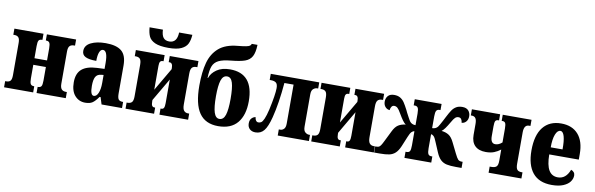

<svg xmlns="http://www.w3.org/2000/svg" viewBox="-51 -1245 5352 1728"><g transform="rotate(10 2625.0 -381.0)"><path d="M12 -56H22Q48 -56 60 -69.5Q72 -83 72 -121V-416Q72 -452 59.5 -466Q47 -480 22 -480H12V-536H278V-480H274Q252 -480 244 -467Q236 -454 236 -415V-305H351V-416Q351 -453 342.5 -466.5Q334 -480 312 -480H309V-536H576V-480H567Q541 -480 527.5 -466Q514 -452 514 -415V-121Q514 -86 527.5 -71Q541 -56 567 -56H576V0H309V-56H312Q334 -56 342.5 -69Q351 -82 351 -121V-245H236V-121Q236 -83 244.5 -69.5Q253 -56 274 -56H278V0H12Z M622 -154Q622 -235 667.5 -274Q713 -313 806 -317L874 -320V-374Q874 -486 831 -486Q811 -486 799.5 -458Q788 -430 788 -378Q721 -378 689 -394Q657 -410 657 -446Q657 -497 710 -523.5Q763 -550 845 -550Q944 -550 990.5 -511Q1037 -472 1037 -380V-126Q1037 -86 1047.5 -71Q1058 -56 1087 -56H1090V0H903L883 -64H874Q844 -22 820 -6Q796 10 754 10Q697 10 659.5 -32Q622 -74 622 -154ZM875 -191V-265L850 -262Q816 -258 802 -231.5Q788 -205 788 -150Q788 -64 820 -64Q845 -64 860 -99Q875 -134 875 -191Z M1122 -56H1131Q1157 -56 1170 -70Q1183 -84 1183 -124V-412Q1183 -452 1170 -466Q1157 -480 1131 -480H1122V-536H1385V-480H1378Q1362 -480 1354.5 -469.5Q1347 -459 1347 -431V-213L1469 -422V-433Q1469 -480 1440 -480H1432V-536H1694V-480H1684Q1658 -480 1645 -465Q1632 -450 1632 -411V-129Q1632 -89 1645.5 -72.5Q1659 -56 1684 -56H1694V0H1432V-56H1441Q1456 -56 1462.5 -69Q1469 -82 1469 -113V-328L1347 -119V-108Q1347 -79 1354 -67.5Q1361 -56 1376 -56H1383V0H1122ZM1208 -759H1330Q1332 -710 1349.5 -687Q1367 -664 1404 -664Q1475 -664 1478 -759H1599Q1596 -710 1580.5 -677.5Q1565 -645 1523.5 -625.5Q1482 -606 1406 -606Q1326 -606 1284 -625Q1242 -644 1227 -676Q1212 -708 1208 -759Z M1740 -321Q1740 -445 1763.5 -531Q1787 -617 1847.5 -669.5Q1908 -722 2017 -732Q2069 -737 2093.5 -742Q2118 -747 2127 -753.5Q2136 -760 2140 -772H2192Q2190 -702 2170.5 -666Q2151 -630 2108 -614.5Q2065 -599 1981 -591Q1907 -584 1869.5 -565Q1832 -546 1817.5 -509Q1803 -472 1801 -401H1805Q1820 -447 1867 -479.5Q1914 -512 1988 -512Q2203 -512 2203 -257Q2203 -131 2144.5 -60.5Q2086 10 1969 10Q1852 10 1796 -71Q1740 -152 1740 -321ZM2038 -250Q2038 -350 2023.5 -397.5Q2009 -445 1973 -445Q1935 -445 1919.5 -397.5Q1904 -350 1904 -252Q1904 -152 1919.5 -104Q1935 -56 1969 -56Q2007 -56 2022.5 -104Q2038 -152 2038 -250Z M2237 -63Q2237 -95 2254.5 -111.5Q2272 -128 2289 -128Q2289 -110 2298 -98Q2307 -86 2320 -86Q2335 -86 2346.5 -93.5Q2358 -101 2371 -130Q2384 -159 2398 -218Q2429 -360 2429 -418Q2429 -455 2413 -467.5Q2397 -480 2366 -480H2355V-536H2798V-480H2788Q2771 -480 2754 -466Q2737 -452 2737 -415V-121Q2737 -84 2754 -70Q2771 -56 2788 -56H2798V0H2513V-56H2529Q2544 -56 2559 -70Q2574 -84 2574 -121V-476H2490Q2474 -288 2440 -155Q2417 -65 2387.5 -29Q2358 7 2310 7Q2277 7 2257 -11.5Q2237 -30 2237 -63Z M2819 -56H2828Q2854 -56 2867 -70Q2880 -84 2880 -124V-412Q2880 -452 2867 -466Q2854 -480 2828 -480H2819V-536H3082V-480H3075Q3059 -480 3051.5 -469.5Q3044 -459 3044 -431V-213L3166 -422V-433Q3166 -480 3137 -480H3129V-536H3391V-480H3381Q3355 -480 3342 -465Q3329 -450 3329 -411V-129Q3329 -89 3342.5 -72.5Q3356 -56 3381 -56H3391V0H3129V-56H3138Q3153 -56 3159.5 -69Q3166 -82 3166 -113V-328L3044 -119V-108Q3044 -79 3051 -67.5Q3058 -56 3073 -56H3080V0H2819Z M3394 -56H3405Q3419 -56 3427.5 -60Q3436 -64 3445 -77Q3454 -90 3468 -119L3515 -214Q3536 -258 3563.5 -275.5Q3591 -293 3630 -297Q3615 -308 3599.5 -329.5Q3584 -351 3563 -387Q3544 -421 3530.5 -433Q3517 -445 3500 -445Q3485 -445 3476 -432.5Q3467 -420 3465 -400Q3440 -402 3424 -421Q3408 -440 3408 -469Q3408 -500 3426.5 -521Q3445 -542 3483 -542Q3516 -542 3538.5 -528.5Q3561 -515 3576.5 -492Q3592 -469 3613 -428Q3623 -409 3624 -405Q3632 -390 3645.5 -364.5Q3659 -339 3666 -330Q3684 -307 3718 -307V-413Q3718 -452 3709.5 -466Q3701 -480 3681 -480H3671V-536H3916V-480H3907Q3887 -480 3878.5 -466Q3870 -452 3870 -414V-307Q3903 -307 3921 -330Q3930 -342 3955 -389L3975 -428Q3996 -469 4011.5 -492Q4027 -515 4049.5 -528.5Q4072 -542 4105 -542Q4143 -542 4161.5 -521Q4180 -500 4180 -469Q4180 -440 4164 -421Q4148 -402 4123 -400Q4121 -421 4112.5 -433Q4104 -445 4087 -445Q4070 -445 4057 -433Q4044 -421 4025 -387Q4004 -351 3988.5 -329.5Q3973 -308 3958 -297Q3997 -293 4024.5 -275.5Q4052 -258 4073 -214L4120 -119Q4140 -78 4151.5 -67Q4163 -56 4183 -56H4193V0H4142Q4089 0 4056.5 -7Q4024 -14 4001 -35.5Q3978 -57 3960 -99L3921 -191Q3907 -227 3895 -239Q3883 -251 3870 -251V-122Q3870 -85 3878 -70.5Q3886 -56 3907 -56H3916V0H3671V-56H3681Q3703 -56 3710.5 -70Q3718 -84 3718 -122V-251Q3705 -251 3692.5 -238.5Q3680 -226 3666 -191L3628 -99Q3610 -57 3587 -35.5Q3564 -14 3531.5 -7Q3499 0 3446 0H3394Z M4440 -56H4456Q4487 -56 4501.5 -69Q4516 -82 4516 -123V-225Q4489 -204 4457.5 -191.5Q4426 -179 4382 -179Q4317 -179 4282.5 -213Q4248 -247 4248 -312V-412Q4248 -447 4237 -463.5Q4226 -480 4200 -480H4193V-536H4451V-480H4445Q4425 -480 4418 -467.5Q4411 -455 4411 -418V-329Q4411 -263 4454 -263Q4486 -263 4516 -290V-416Q4516 -454 4508.5 -467Q4501 -480 4482 -480H4475V-536H4738V-480H4725Q4679 -480 4679 -410V-123Q4679 -85 4691 -70.5Q4703 -56 4732 -56H4740V0H4440Z M4785 -265Q4785 -405 4843 -477.5Q4901 -550 5008 -550Q5108 -550 5163.5 -487.5Q5219 -425 5219 -308V-257H4949Q4950 -159 4977.5 -113Q5005 -67 5060 -67Q5134 -67 5167 -155Q5183 -150 5193 -138Q5203 -126 5203 -109Q5203 -79 5183.5 -52Q5164 -25 5122.5 -7.5Q5081 10 5018 10Q4901 10 4843 -61Q4785 -132 4785 -265ZM5059 -322Q5060 -399 5048 -441Q5036 -483 5012 -483Q4985 -483 4968 -440.5Q4951 -398 4951 -322Z"/></g></svg>

Font: Noto Serif CondBlack
Style: Regular
Weight: 900
Width: 3
Designer: Monotype Design Team
Foundry: Monotype Imaging Inc.
Version: Version 1.001